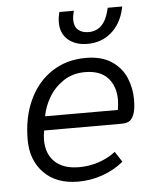

<svg xmlns="http://www.w3.org/2000/svg" viewBox="-51 -737 644 791"><g transform="rotate(-5 270.5 -341.5)"><path d="M48 -180Q48 -273 81.5 -344.5Q115 -416 175.5 -455.5Q236 -495 315 -495Q381 -495 422 -467.5Q463 -440 481 -397.5Q499 -355 499 -308Q499 -265 490 -244Q481 -223 468.5 -217.5Q456 -212 438 -212H119Q115 -193 115 -173Q115 -115 150 -82Q185 -49 250 -49Q292 -49 331 -62Q370 -75 401 -99L429 -56Q392 -25 343 -7.5Q294 10 241 10Q151 10 99.5 -42.5Q48 -95 48 -180ZM429 -270Q433 -298 433 -311Q433 -368 401.5 -402.5Q370 -437 307 -437Q256 -437 218 -411.5Q180 -386 157.5 -348Q135 -310 128 -270ZM218 -651Q218 -668 222 -684L224 -693H284L282 -685Q278 -670 278 -656Q278 -628 294 -614Q310 -600 337 -600Q402 -600 422 -685L424 -693H484L482 -684Q468 -622 427 -587Q386 -552 329 -552Q279 -552 248.5 -578Q218 -604 218 -651Z"/></g></svg>

Font: Niramit Light
Style: Italic
Weight: 300
Italic angle: -10°
Designer: Katatrad Aksorn Co.,Ltd.
Foundry: Cadson Demak Co.,Ltd.
Version: Version 1.000; ttfautohint (v1.6)